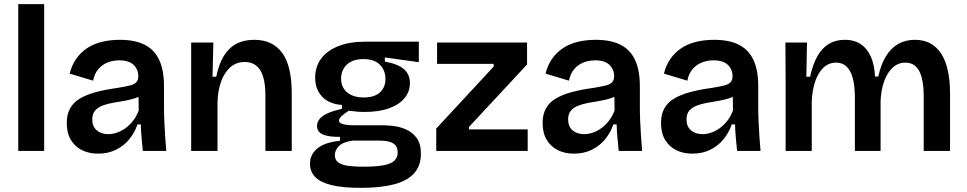

<svg xmlns="http://www.w3.org/2000/svg" viewBox="-20 -728 4662 926"><path d="M68 0V-708H193V0Z M453 13Q410 13 376 -3.5Q342 -20 322 -53Q302 -86 302 -135Q302 -176 318 -205Q334 -234 365 -252.5Q396 -271 441.5 -283.5Q487 -296 547 -304Q582 -310 604 -315Q626 -320 636.5 -330.5Q647 -341 647 -361Q647 -393 624.5 -415Q602 -437 555 -437Q526 -437 500 -427Q474 -417 455 -395.5Q436 -374 429 -339L316 -373Q326 -413 347 -443.5Q368 -474 399 -495Q430 -516 470.5 -526Q511 -536 558 -536Q631 -536 678 -512Q725 -488 748 -438.5Q771 -389 771 -312V-214Q771 -180 772.5 -143.5Q774 -107 776.5 -70.5Q779 -34 782 0H669Q666 -29 663 -61.5Q660 -94 659 -128H643Q630 -89 604 -57Q578 -25 540 -6Q502 13 453 13ZM502 -81Q522 -81 543 -88Q564 -95 584 -109Q604 -123 621 -144.5Q638 -166 649 -195L648 -280L672 -276Q655 -262 630.5 -254Q606 -246 578.5 -241.5Q551 -237 523.5 -232Q496 -227 474 -218.5Q452 -210 438.5 -194.5Q425 -179 425 -152Q425 -118 446.5 -99.5Q468 -81 502 -81Z M902 0V-316V-523H1009L1005 -358H1023Q1035 -418 1059 -457.5Q1083 -497 1119.5 -516.5Q1156 -536 1206 -536Q1295 -536 1341 -473Q1387 -410 1387 -279V0H1260V-266Q1260 -350 1235 -389.5Q1210 -429 1161 -429Q1118 -429 1089 -402Q1060 -375 1045 -331Q1030 -287 1029 -232V0Z M1720 178Q1634 178 1580 165Q1526 152 1500.5 126Q1475 100 1475 62Q1475 17 1511 -12.5Q1547 -42 1620 -49V-68Q1565 -67 1537 -79.5Q1509 -92 1509 -120Q1509 -148 1537 -168.5Q1565 -189 1629 -203V-222Q1568 -226 1534 -261.5Q1500 -297 1500 -354Q1500 -405 1527.5 -443.5Q1555 -482 1609.5 -504.5Q1664 -527 1741 -527H2000V-428L1836 -451V-431Q1898 -420 1927.5 -395Q1957 -370 1957 -327Q1957 -286 1931 -254.5Q1905 -223 1856 -205.5Q1807 -188 1737 -188Q1723 -188 1708 -189Q1693 -190 1662 -194Q1640 -180 1627.5 -168Q1615 -156 1615 -147Q1615 -138 1625 -133Q1635 -128 1650 -126Q1665 -124 1680 -124H1821Q1841 -124 1872.5 -121Q1904 -118 1935.5 -105Q1967 -92 1988.5 -64Q2010 -36 2010 14Q2010 71 1977.5 107.5Q1945 144 1880.5 161Q1816 178 1720 178ZM1730 76Q1793 76 1830 69Q1867 62 1882.5 46.5Q1898 31 1898 8Q1898 -14 1888 -26Q1878 -38 1862.5 -43Q1847 -48 1831 -49Q1815 -50 1804 -50H1681Q1634 -43 1614.5 -23.5Q1595 -4 1595 20Q1595 43 1611 55Q1627 67 1657.5 71.5Q1688 76 1730 76ZM1734 -258Q1786 -258 1812.5 -282.5Q1839 -307 1839 -346Q1839 -389 1812 -416Q1785 -443 1733 -443Q1681 -443 1653 -416.5Q1625 -390 1625 -348Q1625 -322 1637.5 -301.5Q1650 -281 1674.5 -269.5Q1699 -258 1734 -258Z M2084 0V-108L2361 -407V-420H2088V-523H2522V-417L2242 -116V-104H2525V0Z M2748 13Q2705 13 2671 -3.5Q2637 -20 2617 -53Q2597 -86 2597 -135Q2597 -176 2613 -205Q2629 -234 2660 -252.5Q2691 -271 2736.5 -283.5Q2782 -296 2842 -304Q2877 -310 2899 -315Q2921 -320 2931.5 -330.5Q2942 -341 2942 -361Q2942 -393 2919.5 -415Q2897 -437 2850 -437Q2821 -437 2795 -427Q2769 -417 2750 -395.5Q2731 -374 2724 -339L2611 -373Q2621 -413 2642 -443.5Q2663 -474 2694 -495Q2725 -516 2765.5 -526Q2806 -536 2853 -536Q2926 -536 2973 -512Q3020 -488 3043 -438.5Q3066 -389 3066 -312V-214Q3066 -180 3067.5 -143.5Q3069 -107 3071.5 -70.5Q3074 -34 3077 0H2964Q2961 -29 2958 -61.5Q2955 -94 2954 -128H2938Q2925 -89 2899 -57Q2873 -25 2835 -6Q2797 13 2748 13ZM2797 -81Q2817 -81 2838 -88Q2859 -95 2879 -109Q2899 -123 2916 -144.5Q2933 -166 2944 -195L2943 -280L2967 -276Q2950 -262 2925.5 -254Q2901 -246 2873.5 -241.5Q2846 -237 2818.5 -232Q2791 -227 2769 -218.5Q2747 -210 2733.5 -194.5Q2720 -179 2720 -152Q2720 -118 2741.5 -99.5Q2763 -81 2797 -81Z M3319 13Q3276 13 3242 -3.5Q3208 -20 3188 -53Q3168 -86 3168 -135Q3168 -176 3184 -205Q3200 -234 3231 -252.5Q3262 -271 3307.5 -283.5Q3353 -296 3413 -304Q3448 -310 3470 -315Q3492 -320 3502.5 -330.5Q3513 -341 3513 -361Q3513 -393 3490.5 -415Q3468 -437 3421 -437Q3392 -437 3366 -427Q3340 -417 3321 -395.5Q3302 -374 3295 -339L3182 -373Q3192 -413 3213 -443.5Q3234 -474 3265 -495Q3296 -516 3336.5 -526Q3377 -536 3424 -536Q3497 -536 3544 -512Q3591 -488 3614 -438.5Q3637 -389 3637 -312V-214Q3637 -180 3638.5 -143.5Q3640 -107 3642.5 -70.5Q3645 -34 3648 0H3535Q3532 -29 3529 -61.5Q3526 -94 3525 -128H3509Q3496 -89 3470 -57Q3444 -25 3406 -6Q3368 13 3319 13ZM3368 -81Q3388 -81 3409 -88Q3430 -95 3450 -109Q3470 -123 3487 -144.5Q3504 -166 3515 -195L3514 -280L3538 -276Q3521 -262 3496.5 -254Q3472 -246 3444.5 -241.5Q3417 -237 3389.5 -232Q3362 -227 3340 -218.5Q3318 -210 3304.5 -194.5Q3291 -179 3291 -152Q3291 -118 3312.5 -99.5Q3334 -81 3368 -81Z M3769 0V-326L3768 -523H3872L3869 -358H3887Q3900 -418 3922.5 -457.5Q3945 -497 3978 -516.5Q4011 -536 4054 -536Q4102 -536 4133.5 -513.5Q4165 -491 4181.5 -451.5Q4198 -412 4200 -359H4216Q4229 -419 4253.5 -458Q4278 -497 4313 -516.5Q4348 -536 4392 -536Q4434 -536 4465.5 -519.5Q4497 -503 4518.5 -470.5Q4540 -438 4551 -389Q4562 -340 4562 -276V0H4435V-261Q4435 -316 4425.5 -353Q4416 -390 4396.5 -408Q4377 -426 4346 -426Q4312 -426 4286 -402.5Q4260 -379 4244.5 -336.5Q4229 -294 4227 -239V0H4103V-255Q4103 -313 4093 -350.5Q4083 -388 4063 -407Q4043 -426 4013 -426Q3977 -426 3951.5 -402Q3926 -378 3911.5 -335Q3897 -292 3895 -237V0Z"/></svg>

Font: Bricolage Grotesque 20pt SemiBold
Style: Regular
Weight: 600
Version: Version 1.001;gftools[0.9.33.dev8+g029e19f]